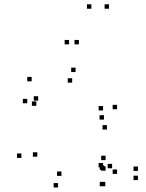

<svg xmlns="http://www.w3.org/2000/svg" viewBox="-20 -828 660 870"><path d="M457 16V-4H437V16ZM605 -12V-32H585V-12ZM605 -53.5V-73.5H585V-53.5ZM488 -65.5V-85.5H468V-65.5ZM510.5 -40V-60H490.5V-40ZM510.5 -333V-353H490.5V-333ZM322.5 -501.5V-521.5H302.5V-501.5ZM123.5 -459.5V-479.5H103.5V-459.5ZM103.5 -360V-380H83.5V-360ZM144.5 -348.5V-368.5H124.5V-348.5ZM153 -372V-392H133V-372ZM307 -453.5V-473.5H287V-453.5ZM447 -327.5V-347.5H427V-327.5ZM447 -69.5V-89.5H427V-69.5ZM452 -58.5V-78.5H432V-58.5ZM452 16V-4H432V16ZM458.5 -54.5V-74.5H438.5V-54.5ZM458.5 -102.5V-122.5H438.5V-102.5ZM258.5 -31V-51H238.5V-31ZM149 -118V-138H129V-118ZM464.5 -241V-261H444.5V-241ZM451 -286V-306H431V-286ZM77 -112.5V-132.5H57V-112.5ZM243 21.5V1.5H223V21.5ZM293 -627V-647H273V-627ZM394 -788.5V-808.5H374V-788.5ZM474 -788.5V-808.5H454V-788.5ZM337.5 -627V-647H317.5V-627Z"/></svg>

Font: Monaspace Xenon Dots Var
Style: Regular
Weight: 400
Designer: Riley Cran and the Lettermatic Team
Version: Version 1.100 (Monaspace Xenon Dots)